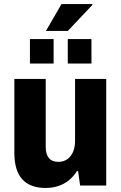

<svg xmlns="http://www.w3.org/2000/svg" viewBox="-20 -917 600 949"><path d="M205 12Q129 12 90 -31Q51 -74 51 -161V-527H206V-190Q206 -172 210 -158.5Q214 -145 222 -135.5Q230 -126 242 -121.5Q254 -117 269 -117Q294 -117 312.5 -130Q331 -143 341 -166.5Q351 -190 351 -220V-527H505V0H376L366 -71H360Q344 -45 320.5 -26Q297 -7 268 2.5Q239 12 205 12ZM128 -603V-724H245V-603ZM315 -603V-724H432V-603ZM207 -764 284 -897H436L437 -893L315 -764Z"/></svg>

Font: Archivo SemiCondensed ExtraBold
Style: Regular
Weight: 800
Width: 4
Designer: Hector Gatti
Foundry: Omnibus-Type
Version: Version 2.001